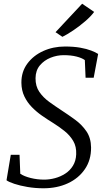

<svg xmlns="http://www.w3.org/2000/svg" viewBox="-20 -1001 563 1032"><path d="M214 11Q169 11 128 4Q87 -3 57 -13Q27 -23 15 -32L38 -169H85L89 -67Q110 -53 145.2 -44.2Q180.5 -35.5 217 -35.5Q246.5 -35.5 276 -43.5Q305.5 -51.5 330.8 -67.8Q356 -84 372 -110Q388 -136 389.5 -171Q391.5 -213 373.5 -243.5Q355.5 -274 326.2 -297.2Q297 -320.5 264 -341Q235.5 -358.5 206 -379Q176.5 -399.5 151.5 -425Q126.5 -450.5 111 -482.8Q95.5 -515 95 -556Q94.5 -615 126.8 -658.8Q159 -702.5 212.5 -726.8Q266 -751 329 -751Q375.5 -751 410.8 -744.8Q446 -738.5 470 -729.2Q494 -720 507.5 -711L483.5 -583H440L436 -678Q420.5 -689.5 391.2 -697Q362 -704.5 322 -704.5Q286.5 -704.5 252 -690.8Q217.5 -677 194.5 -649.8Q171.5 -622.5 171 -581Q170.5 -537.5 191.5 -507Q212.5 -476.5 244.8 -453.2Q277 -430 310.5 -408Q347.5 -384 384 -357.2Q420.5 -330.5 444.8 -294.8Q469 -259 469.5 -208Q470 -141 436.2 -91.8Q402.5 -42.5 344.8 -15.8Q287 11 214 11ZM315.5 -803 278.5 -828 421.5 -981 486 -937Q469 -913.5 438 -886.8Q407 -860 373.5 -837.5Q340 -815 315.5 -803Z"/></svg>

Font: Merriweather 20pt Light
Style: Italic
Weight: 300
Italic angle: -7.8°
Version: Version 2.101